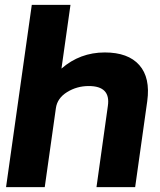

<svg xmlns="http://www.w3.org/2000/svg" viewBox="-20 -770 659 790"><path d="M411.1 -554.2Q507.3 -554.2 553.2 -502.2Q599.1 -450.2 585.9 -354L536.1 0H377L423.8 -334Q436 -416 345.2 -416Q296.4 -416 256.1 -391.1Q215.8 -366.2 210 -325.2L164.1 0H4.9L110.8 -750H270L232.9 -487.8Q309.1 -554.2 411.1 -554.2Z"/></svg>

Font: Oakes Grotesk
Style: Bold Italic
Weight: 700
Designer: Samuel Oakes
Foundry: Samuel Oakes
Version: Version 1.0 | wf-rip DC20170320